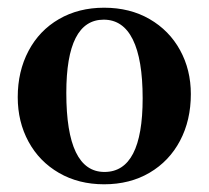

<svg xmlns="http://www.w3.org/2000/svg" viewBox="-20 -470 541 498"><path d="M26 -218Q26 -285 54 -338Q82 -391 133 -420.5Q184 -450 250 -450Q317 -450 368 -420.5Q419 -391 447 -340Q475 -289 475 -226Q475 -158 447 -105Q419 -52 368 -22Q317 8 250 8Q184 8 133 -21.5Q82 -51 54 -102.5Q26 -154 26 -218ZM350 -215Q350 -316 324.5 -367.5Q299 -419 249 -419Q152 -419 152 -229Q152 -24 251 -24Q350 -24 350 -215Z"/></svg>

Font: Ibarra Real Nova
Style: Bold
Weight: 700
Designer: Jose Maria Ribagorda & Octavio Pardo
Foundry: Jose Maria Ribagorda
Version: Version 1.014